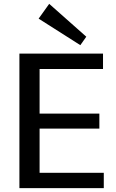

<svg xmlns="http://www.w3.org/2000/svg" viewBox="-20 -979 605 999"><path d="M162 -80H520V0H81V-700H516V-620H162L186 -682V-348L162 -388H497V-310H162L186 -350V-18ZM429 -788 398 -744 181 -882 236 -959Z"/></svg>

Font: Pathway Extreme 8pt Thin 12pt Medium
Style: Regular
Weight: 500
Version: Version 1.001;gftools[0.9.26]